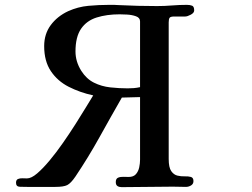

<svg xmlns="http://www.w3.org/2000/svg" viewBox="-20 -772 1040 791"><path d="M557 -684Q557 -699 540 -705Q523 -711 503 -712Q483 -713 473 -713Q420 -713 378.5 -700Q337 -687 314 -653.5Q291 -620 291 -560Q291 -518 315 -480Q336 -447 367 -431.5Q398 -416 434.5 -412Q471 -408 506 -408Q519 -408 531.5 -409Q544 -410 557 -413ZM780 -729Q780 -719 766 -711.5Q752 -704 743 -704H698Q683 -704 679 -699Q675 -694 675 -680V-117Q675 -82 685.5 -67Q696 -52 711 -48.5Q726 -45 741 -45.5Q756 -46 766.5 -43Q777 -40 777 -26Q777 -14 767 -8Q757 -2 746 -2Q733 -2 719.5 -2.5Q706 -3 692 -3Q640 -3 587 -2Q534 -1 481 -1Q471 -1 464 -5.5Q457 -10 457 -22Q457 -36 466.5 -40Q476 -44 489 -43.5Q502 -43 510 -43Q530 -43 540 -54.5Q550 -66 553.5 -82.5Q557 -99 557 -114V-372L482 -370Q435 -288 389.5 -206Q344 -124 291 -45Q272 -17 257 -9.5Q242 -2 208 -2H92Q78 -2 62 -2.5Q46 -3 46 -19Q46 -31 54 -34.5Q62 -38 73 -37.5Q84 -37 91 -37Q109 -37 133 -57.5Q157 -78 184.5 -111Q212 -144 239.5 -183.5Q267 -223 291.5 -261.5Q316 -300 335 -331.5Q354 -363 364 -379Q309 -391 263 -414.5Q217 -438 189.5 -479Q162 -520 162 -582Q162 -632 189 -668.5Q216 -705 261 -726Q301 -744 344 -748Q387 -752 430 -752Q440 -752 449.5 -752Q459 -752 469 -751Q509 -749 548 -748Q587 -747 627 -747Q658 -747 688.5 -749.5Q719 -752 750 -752Q763 -752 771.5 -748.5Q780 -745 780 -729Z"/></svg>

Font: Kaisei Decol
Style: Bold
Weight: 700
Designer: Font-Kai, 金井和夫
Foundry: KAZUO KANAI
Version: Version 5.003